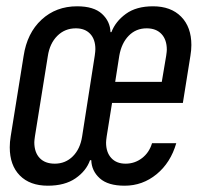

<svg xmlns="http://www.w3.org/2000/svg" viewBox="-20 -580 640 610"><path d="M11 -112Q11 -129 14 -147L55 -402Q66 -475 112 -517.5Q158 -560 225 -560Q278 -560 304 -536Q330 -512 331 -478H334Q347 -512 380 -536Q413 -560 466 -560Q523 -560 555.5 -527Q588 -494 588 -437Q588 -421 585 -403L561 -253H336L319 -147Q317 -133 317 -127Q317 -96 333.5 -78Q350 -60 379 -60Q408 -60 431 -77.5Q454 -95 463 -125H540Q522 -63 477.5 -26.5Q433 10 376 10Q323 10 297 -13.5Q271 -37 270 -71H266Q254 -37 220 -13.5Q186 10 132 10Q75 10 43 -22.5Q11 -55 11 -112ZM241 -147 281 -403Q283 -417 283 -424Q283 -455 266.5 -472.5Q250 -490 221 -490Q186 -490 162 -466Q138 -442 132 -402L91 -147Q89 -133 89 -128Q89 -96 106 -78Q123 -60 154 -60Q188 -60 211.5 -83.5Q235 -107 241 -147ZM346 -320H494L508 -403Q510 -417 510 -422Q510 -454 493 -472Q476 -490 446 -490Q412 -490 389 -466.5Q366 -443 359 -403Z"/></svg>

Font: JetBrains Mono Semi Light
Style: Italic
Weight: 350
Italic angle: -9°
Monospace: yes
Designer: Philipp Nurullin, Konstantin Bulenkov
Foundry: JetBrains
Version: 2.002